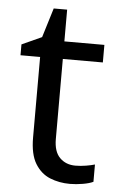

<svg xmlns="http://www.w3.org/2000/svg" viewBox="-50 -695 461 741"><g transform="rotate(5 180.5 -324.5)"><path d="M264 -62Q284 -62 305 -65.5Q326 -69 339 -73V-6Q325 1 299 5.5Q273 10 249 10Q207 10 171.5 -4.5Q136 -19 114 -55Q92 -91 92 -156V-468H16V-510L93 -545L128 -659H180V-536H335V-468H180V-158Q180 -109 203.5 -85.5Q227 -62 264 -62Z"/></g></svg>

Font: Noto Sans Imperial Aramaic
Style: Regular
Weight: 400
Designer: Monotype Design Team
Foundry: Monotype Imaging Inc.
Version: Version 2.001; ttfautohint (v1.8.4.7-5d5b)